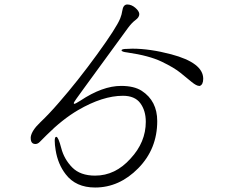

<svg xmlns="http://www.w3.org/2000/svg" viewBox="-20 -793 1040 856"><path d="M117 -182Q121 -211 160 -248Q199 -285 243 -336Q326 -431 412.5 -550Q499 -669 516 -711Q523 -729 525 -744Q529 -773 547.5 -773Q566 -773 583 -758.5Q600 -744 601 -731V-730Q601 -716 584.5 -704Q568 -692 551 -669Q396 -456 352.5 -397Q309 -338 309 -334Q309 -330 311 -330Q316 -330 338 -344Q437 -410 520 -410Q578 -410 612 -388Q681 -343 681 -253Q681 -129 596.5 -43Q512 43 404 43Q318 43 273 -16Q238 -61 228 -124Q224 -148 224 -165.5Q224 -183 231 -183Q240 -183 253 -133Q266 -83 302 -46.5Q338 -10 404 -10Q494 -10 562 -86Q630 -159 630 -250Q630 -300 605.5 -333Q581 -366 528 -366Q438 -366 328 -302Q258 -261 188 -191L157 -160Q148 -151 138 -151Q117 -151 117 -177ZM743 -551Q886 -513 886 -442Q886 -416 871 -410H868Q856 -410 834.5 -427.5Q813 -445 785 -468Q757 -491 701 -518Q645 -545 548 -559Q522 -562 522 -568.5Q522 -575 546 -575L570 -576Q648 -576 743 -551Z"/></svg>

Font: LXGW WenKai Lite Light
Style: Regular
Weight: 300
Designer: LXGW / Fontworks Inc.
Foundry: LXGW / Fontworks Inc.
Version: Version 1.511; March 25, 2025